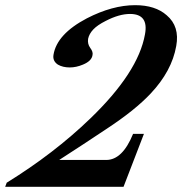

<svg xmlns="http://www.w3.org/2000/svg" viewBox="-74 -723 735 743"><path d="M608 -545Q591 -448 509 -361Q479 -329 436 -294.5Q393 -260 335 -222Q290 -192 245 -162.5Q200 -133 155 -104H337Q400 -104 441 -205H483L404 0H-54L-48 -16Q135 -129 275 -264Q461 -443 487 -590Q502 -669 429 -669Q387 -669 335 -642Q303 -626 287 -609Q271 -592 267 -573Q264 -553 275 -538Q287 -522 284 -510Q281 -487 247 -473Q221 -462 196 -462Q169 -462 150 -473Q129 -487 133 -511Q146 -591 262 -652Q361 -703 449 -703Q527 -703 571 -664Q622 -621 608 -545Z"/></svg>

Font: DG Didot
Style: Bold Italic
Weight: 700
Designer: David Gatwood, Takis Katsoulidis, and George D. Matthiopoulos
Foundry: David Gatwood
Version: Version 1.0